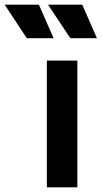

<svg xmlns="http://www.w3.org/2000/svg" viewBox="-152 -804 436 824"><path d="M49 0H180V-544H49ZM150 -640H264L201 -784H54ZM-37 -640H78L15 -784H-132Z"/></svg>

Font: Plus Jakarta Sans
Style: Bold
Weight: 700
Designer: Gumpita Rahayu
Foundry: Tokotype
Version: Version 2.004; ttfautohint (v1.8.3)